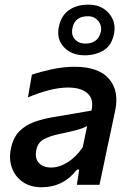

<svg xmlns="http://www.w3.org/2000/svg" viewBox="-20 -797 560 828"><path d="M159.5 10.5Q110.5 10.5 77.5 -12.8Q44.5 -36 31 -74.5Q17.5 -113 27.5 -158.5Q37.5 -205 64.2 -231.5Q91 -258 128.2 -271.2Q165.5 -284.5 207.5 -291.5L374.5 -320Q385.5 -368 358.2 -393.8Q331 -419.5 273 -419.5Q202 -419.5 100.5 -377L117.5 -475Q152.5 -487 202.8 -498Q253 -509 302 -509Q405.5 -509 450.5 -456.5Q495.5 -404 476 -316.5Q471 -293 465.5 -266.8Q460 -240.5 453.5 -210L442 -157Q435 -122.5 426.8 -83.8Q418.5 -45 409 0H311.5L321.5 -65.5H312Q253 10.5 159.5 10.5ZM200.5 -74.5Q235.5 -74.5 271.8 -97.2Q308 -120 336.5 -161.5L356 -254Q348 -249 335.5 -244.2Q323 -239.5 299.8 -233.5Q276.5 -227.5 235.5 -219Q196.5 -211 169.8 -197Q143 -183 136.5 -149.5Q129.5 -113.5 148 -94Q166.5 -74.5 200.5 -74.5ZM345 -558.5Q288.5 -558.5 255.5 -593.8Q222.5 -629 234 -682.5Q244.5 -731 278.2 -754Q312 -777 362 -777Q399.5 -777 426.5 -759.8Q453.5 -742.5 466 -714.2Q478.5 -686 472 -653Q462 -600.5 426.5 -579.5Q391 -558.5 345 -558.5ZM347.5 -609Q374 -609 391.5 -621.2Q409 -633.5 415 -661Q420 -687.5 403.2 -707.2Q386.5 -727 359.5 -727Q302.5 -727 292.5 -676Q286 -646.5 302.8 -627.8Q319.5 -609 347.5 -609Z"/></svg>

Font: Commissioner Medium
Style: Italic
Weight: 500
Italic angle: -12°
Designer: Kostas Bartsokas
Foundry: Kostas Bartsokas
Version: Version 1.000; ttfautohint (v1.8.3)